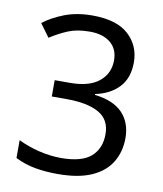

<svg xmlns="http://www.w3.org/2000/svg" viewBox="-83 -791 737 869"><g transform="rotate(10 286.0 -357.0)"><path d="M493 -547Q493 -475 453 -432.5Q413 -390 345 -376V-372Q431 -362 473 -318Q515 -274 515 -203Q515 -141 486 -92.5Q457 -44 396.5 -17Q336 10 241 10Q185 10 137 1.5Q89 -7 45 -29V-111Q90 -89 142 -76.5Q194 -64 242 -64Q338 -64 380.5 -101.5Q423 -139 423 -205Q423 -272 370.5 -301.5Q318 -331 223 -331H154V-406H224Q312 -406 357.5 -443Q403 -480 403 -541Q403 -593 368 -621.5Q333 -650 273 -650Q215 -650 174 -633Q133 -616 93 -590L49 -650Q87 -680 143.5 -702Q200 -724 272 -724Q384 -724 438.5 -674Q493 -624 493 -547Z"/></g></svg>

Font: Noto Sans Saurashtra
Style: Regular
Weight: 400
Designer: Monotype Design Team
Foundry: Monotype Imaging Inc.
Version: Version 2.001; ttfautohint (v1.8.4.7-5d5b)